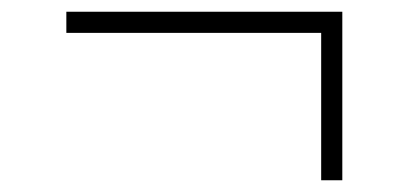

<svg xmlns="http://www.w3.org/2000/svg" viewBox="-20 -483 696 327"><path d="M527 -427H93V-463H563V-176H527Z"/></svg>

Font: Overpass Thin
Style: Regular
Weight: 100
Designer: Delve Withrington, Thomas Jockin
Foundry: Delve Fonts
Version: Version 3.000;DELV;Overpass